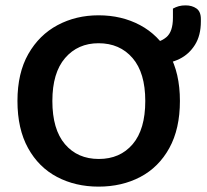

<svg xmlns="http://www.w3.org/2000/svg" viewBox="-20 -680 770 715"><path d="M650 -304Q650 -200 610.5 -128.5Q571 -57 502.5 -21Q434 15 347 15Q261 15 192.5 -21Q124 -57 84.5 -128.5Q45 -200 45 -304Q45 -408 85.5 -479Q126 -550 194.5 -586.5Q263 -623 347 -623Q433 -623 501.5 -586.5Q570 -550 610 -479Q650 -408 650 -304ZM521 -304Q521 -409 473.5 -464Q426 -519 347 -519Q270 -519 222.5 -464Q175 -409 175 -304Q175 -198 222 -143Q269 -88 348 -88Q427 -88 474 -143Q521 -198 521 -304ZM572 -443H553Q548 -452 544.5 -475.5Q541 -499 541 -521Q575 -521 599.5 -541.5Q624 -562 624 -614V-648Q635 -654 646 -657Q657 -660 671 -660Q695 -660 711.5 -648.5Q728 -637 728 -609V-600Q728 -548 706 -513Q684 -478 648.5 -460.5Q613 -443 572 -443Z"/></svg>

Font: Baloo Bhaijaan 2 SemiBold
Style: Regular
Weight: 600
Designer: Sanskriti Dholi, Noopur Datye and Ek Type
Foundry: Ek Type
Version: Version 1.700